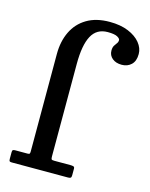

<svg xmlns="http://www.w3.org/2000/svg" viewBox="-119 -867 735 943"><g transform="rotate(15 249.0 -396.0)"><path d="M217 -80Q217 -68 219.5 -65Q222 -62 234 -62H316Q324.5 -62 330.8 -60.2Q337 -58.5 337 -49.5V-16Q337 -6 333.2 -3Q329.5 0 319.5 0H34Q25 0 22.5 -2.8Q20 -5.5 20 -15V-48.5Q20 -57.5 23.8 -59.8Q27.5 -62 35 -62H97.5Q106 -62 108 -65Q110 -68 110 -76.5V-572Q110 -636 133.8 -685.5Q157.5 -735 204.5 -763.2Q251.5 -791.5 321 -791.5Q376 -791.5 415.8 -775Q455.5 -758.5 477 -732Q498.5 -705.5 498.5 -675.5Q498.5 -639.5 479.2 -621.2Q460 -603 431 -603Q401 -603 382.8 -618.2Q364.5 -633.5 364.5 -657.5Q364.5 -673.5 370.2 -683Q376 -692.5 381.8 -699.8Q387.5 -707 387.5 -716Q387.5 -724.5 373 -732.5Q358.5 -740.5 324 -740.5Q268 -740.5 242.5 -693Q217 -645.5 217 -550Z"/></g></svg>

Font: Besley* Medium
Style: Regular
Weight: 500
Designer: Owen Earl
Foundry: indestructible type*
Version: Version 3.000; ttfautohint (v1.8.3)